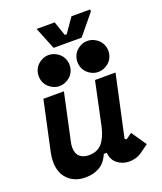

<svg xmlns="http://www.w3.org/2000/svg" viewBox="-161 -991 935 1108"><g transform="rotate(-20 306.0 -437.0)"><path d="M223 -496 161 -208Q157 -191 157 -175Q157 -137 178 -118.5Q199 -100 234 -100Q287 -100 315.5 -134.5Q344 -169 358 -232L414 -496H540L458 -118L469 -112L505 -138L568 -46L521 -12Q502 2 481.5 8Q461 14 441 14Q400 14 369 -9.5Q338 -33 334 -78H316Q294 -27 256.5 -6.5Q219 14 172 14Q107 14 66 -25.5Q25 -65 25 -136Q25 -161 31 -190L97 -496ZM527 -876 425 -752H253L198 -888H309L339 -800H351L412 -888H527ZM306 -628Q306 -608 298.5 -590.5Q291 -573 278 -560.5Q265 -548 247.5 -540.5Q230 -533 211 -533Q191 -533 174 -540.5Q157 -548 144 -560.5Q131 -573 123.5 -590.5Q116 -608 116 -628Q116 -648 123.5 -665.5Q131 -683 144 -695.5Q157 -708 174 -715.5Q191 -723 211 -723Q230 -723 247.5 -715.5Q265 -708 278 -695.5Q291 -683 298.5 -665.5Q306 -648 306 -628ZM544 -628Q544 -608 536.5 -590.5Q529 -573 516 -560.5Q503 -548 485.5 -540.5Q468 -533 449 -533Q429 -533 412 -540.5Q395 -548 382 -560.5Q369 -573 361.5 -590.5Q354 -608 354 -628Q354 -648 361.5 -665.5Q369 -683 382 -695.5Q395 -708 412 -715.5Q429 -723 449 -723Q468 -723 485.5 -715.5Q503 -708 516 -695.5Q529 -683 536.5 -665.5Q544 -648 544 -628Z"/></g></svg>

Font: Space Mono
Style: Bold Italic
Weight: 700
Italic angle: -12°
Monospace: yes
Designer: Colophon Foundry / Benjamin Critton
Foundry: Colophon Foundry
Version: Version 1.000;PS 1.000;hotconv 1.0.81;makeotf.lib2.5.63406